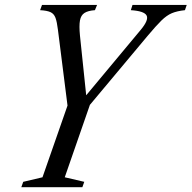

<svg xmlns="http://www.w3.org/2000/svg" viewBox="-20 -782 800 802"><path d="M69 0 77 -22.5 157.5 -41.5 262 -341 222 -657.5Q218 -690.5 211.8 -707.5Q205.5 -724.5 191 -731.2Q176.5 -738 147.5 -739.5L155.5 -761.5H385.5L376.5 -739.5Q348 -737.5 333 -728Q318 -718.5 314 -696.5Q310 -674.5 314 -633.5L340 -384.5H340.5L568 -657.5Q602.5 -699 592.2 -717.5Q582 -736 526.5 -739.5L533.5 -761.5H760L752.5 -739.5Q719.5 -736 698 -727Q676.5 -718 654.2 -696.2Q632 -674.5 596 -631.5L355.5 -344L250.5 -41.5L332 -22.5L324 0Z"/></svg>

Font: Libre Caslon Condensed
Style: Italic
Weight: 400
Italic angle: -22.583°
Designer: Pablo Impallari, Rodrigo Fuenzalida, Katja Schimmel, Ertekin Erdin
Foundry: Pablo Impallari, Rodrigo Fuenzalida
Version: Version 2.000;gftools[0.9.33]